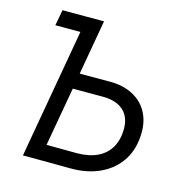

<svg xmlns="http://www.w3.org/2000/svg" viewBox="-104 -796 852 893"><g transform="rotate(15 321.5 -349.5)"><path d="M88 -700H279L225 -624H74ZM164 -76 324 -75Q382 -75 423 -94.5Q464 -114 485.5 -151.5Q507 -189 507 -242Q507 -279 491.5 -305.5Q476 -332 446.5 -346Q417 -360 375 -360H219L232 -436H389Q450 -436 496 -412.5Q542 -389 566.5 -346.5Q591 -304 591 -248Q591 -170 556 -114Q521 -58 458 -28Q395 2 312 1L150 0ZM208 -700H288L235 -398L234 -390L165 0H85Z"/></g></svg>

Font: Fixel Italic Variable Display Thin
Style: Italic
Weight: 100
Italic angle: -10°
Designer: AlfaBravo + MacPaw
Foundry: Kyrylo Tkachov, Marchela Mozhyna, Serhii Makarenko, Maria Weinstein, Zakhar Kryvoshyya
Version: Version 1.210;Glyphs 3.2 (3217)